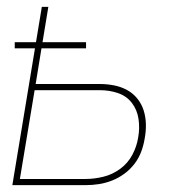

<svg xmlns="http://www.w3.org/2000/svg" viewBox="-20 -540 540 560"><path d="M16 0 82 -399H23V-417H85L102 -520H121L104 -417H231V-399H101L84 -295H271Q292 -295 312.5 -291Q333 -287 350.5 -277.5Q368 -268 380.5 -252.5Q393 -237 399 -218Q405 -199 405.5 -178Q406 -157 402 -136Q399 -117 392 -98Q385 -79 372.5 -62.5Q360 -46 343 -33.5Q326 -21 307 -13.5Q288 -6 268.5 -3Q249 0 229 0ZM38 -18H229Q255 -18 281.5 -24.5Q308 -31 330.5 -47.5Q353 -64 366 -88.5Q379 -113 383 -139Q388 -166 384 -193Q380 -220 364.5 -240Q349 -260 324 -268.5Q299 -277 271 -277H81Z"/></svg>

Font: Iosevka SS04 Thin Oblique
Style: Regular
Weight: 100
Italic angle: -9°
Monospace: yes
Designer: Belleve Invis
Foundry: Belleve Invis
Version: Version 19.0.0; ttfautohint (v1.8.4)